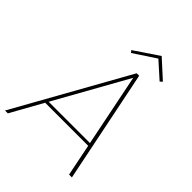

<svg xmlns="http://www.w3.org/2000/svg" viewBox="-258 -976 1098 1098"><g transform="rotate(45 291.5 -427.0)"><path d="M500 0 460.9 -193.8H112.8L4.9 0H-18.1L363.8 -683.1H383.8L522.9 0ZM457 -211.9 368.2 -650.9 123 -211.9ZM395 -854 503.9 -754.9 490.2 -742.2 392.1 -830.1 258.8 -742.2 248 -754.9Z"/></g></svg>

Font: SVN-Poppins Thin
Style: Italic
Weight: 100
Italic angle: -10°
Designer: Ninad Kale (Devanagari), Jonny Pinhorn (Latin)
Foundry: Indian Type Foundry
Version: Version 3.002 2017